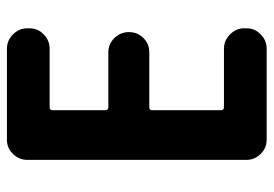

<svg xmlns="http://www.w3.org/2000/svg" viewBox="-135 -635 770 540"><g transform="rotate(-90 250.0 -365.0)"><path d="M382.8 -730.5Q406.2 -730.5 423.3 -713.4Q440.4 -696.3 440.4 -672.9V-667Q440.4 -643.6 423.3 -627Q406.2 -610.4 382.8 -610.4H218.8Q210 -610.4 210 -601.6V-454.1Q210 -445.3 218.8 -445.3H373Q396.5 -445.3 413.1 -428.2Q429.7 -411.1 429.7 -387.7V-386.7Q429.7 -363.3 413.1 -346.7Q396.5 -330.1 373 -330.1H218.8Q210 -330.1 210 -322.3V-128.9Q210 -120.1 218.8 -120.1H382.8Q406.2 -120.1 423.3 -103Q440.4 -85.9 440.4 -63.5V-56.6Q440.4 -33.2 423.3 -16.6Q406.2 0 382.8 0H127Q103.5 0 86.9 -17.1Q70.3 -34.2 70.3 -56.6V-672.9Q70.3 -696.3 86.9 -713.4Q103.5 -730.5 127 -730.5Z"/></g></svg>

Font: Rounded Mgen+ 1m bold
Style: Bold
Weight: 700
Designer: [Source Han Sans]
Ryoko NISHIZUKA  (kana & ideographs); Paul D. Hunt (Latin, Greek & Cyrillic); Wenlong ZHANG  (bopomofo
Version: Version 1.059.20150602